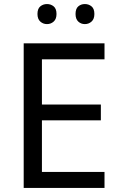

<svg xmlns="http://www.w3.org/2000/svg" viewBox="-20 -928 596 948"><path d="M496 0H97V-714H496V-635H187V-412H478V-334H187V-79H496ZM165 -859Q165 -885 179 -896.5Q193 -908 212 -908Q231 -908 245 -896.5Q259 -885 259 -859Q259 -834 245 -821.5Q231 -809 212 -809Q193 -809 179 -821.5Q165 -834 165 -859ZM353 -859Q353 -885 366.5 -896.5Q380 -908 399 -908Q418 -908 432 -896.5Q446 -885 446 -859Q446 -834 432 -821.5Q418 -809 399 -809Q380 -809 366.5 -821.5Q353 -834 353 -859Z"/></svg>

Font: Noto Sans Indic Siyaq Numbers
Style: Regular
Weight: 400
Designer: Monotype Design Team
Foundry: Monotype Imaging Inc.
Version: Version 2.002; ttfautohint (v1.8.4.7-5d5b)